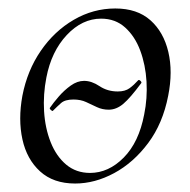

<svg xmlns="http://www.w3.org/2000/svg" viewBox="-20 -419 448 453"><path d="M157.2 14Q106 14 74.6 -14.6Q43.2 -43.2 32.9 -90.2Q22.6 -137.2 32.8 -193Q44.4 -252.8 76.3 -299.2Q108.2 -345.6 154.1 -372.3Q200 -399 252 -399Q303.6 -399 334.8 -371.3Q366 -343.6 377.1 -296.7Q388.2 -249.8 376.8 -193Q364.2 -127.8 329.6 -81.5Q295 -35.2 249.4 -10.6Q203.8 14 157.2 14ZM192.4 -11Q236.2 -11 272 -47.3Q307.8 -83.6 320.2 -149Q328 -187 325.7 -226.5Q323.4 -266 310.9 -299.6Q298.4 -333.2 275.3 -354.1Q252.2 -375 218.6 -375Q173.8 -375 137.5 -336.3Q101.2 -297.6 89.4 -236Q81.6 -196.4 84 -156.5Q86.4 -116.6 99.6 -83.4Q112.8 -50.2 136.2 -30.6Q159.6 -11 192.4 -11ZM104.6 -157.4Q103.6 -156.4 100.1 -159.4Q96.6 -162.4 97.6 -164.4Q105.8 -176.4 118.6 -191.2Q131.4 -206 146.9 -217.1Q162.4 -228.2 178.4 -228.2Q196.2 -228.2 214.9 -215.7Q233.6 -203.2 257.8 -203.2Q275.2 -203.2 285.7 -210.9Q296.2 -218.6 306 -229.6Q308 -231.6 311.5 -228.1Q315 -224.6 313 -222.6Q287.4 -188 271 -174.1Q254.6 -160.2 236.4 -160.2Q221.6 -160.2 208.8 -166.2Q196 -172.2 183.2 -178.2Q170.4 -184.2 153.2 -184.2Q133.4 -184.2 124 -175.8Q114.6 -167.4 104.6 -157.4Z"/></svg>

Font: Cormorant Garamond Light
Style: Italic
Weight: 300
Italic angle: -10°
Designer: Christian Thalmann (Catharsis Fonts)
Foundry: Catharsis Fonts
Version: Version 4.001